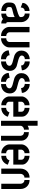

<svg xmlns="http://www.w3.org/2000/svg" viewBox="1479 -2229 755 3753"><g transform="rotate(90 1856.5 -352.5)"><path d="M195 0Q143 0 106 -19.5Q69 -39 49.5 -68.5Q30 -98 30 -128V-178Q30 -190 33 -207Q36 -224 46.5 -242.5Q57 -261 82 -274Q98 -282 126.5 -291Q155 -300 186.5 -309Q218 -318 247 -328Q276 -338 294.5 -349Q313 -360 313 -372V-393Q313 -413 303.5 -428Q294 -443 279 -451Q264 -459 245 -459V-553Q302 -553 338.5 -528Q375 -503 393.5 -466.5Q412 -430 412 -399V-129Q412 -123 416.5 -109.5Q421 -96 439 -96V0Q408 0 387.5 -9.5Q367 -19 352 -34Q333 -17 305 -8.5Q277 0 246 0V-95Q266 -95 281 -102.5Q296 -110 304.5 -124.5Q313 -139 313 -158V-261Q294 -250 267.5 -241.5Q241 -233 212 -226.5Q183 -220 161 -213.5Q139 -207 130 -201Q118 -193 118 -172V-150Q118 -131 126.5 -119Q135 -107 152.5 -101Q170 -95 195 -95ZM127 -380 37 -414Q37 -454 60.5 -485Q84 -516 120.5 -534.5Q157 -553 195 -553V-458Q176 -458 160.5 -449Q145 -440 136 -423Q127 -406 127 -380Z M728 5V-97Q752 -97 768.5 -107Q785 -117 793 -131Q801 -145 801 -159V-552H906V-147Q906 -127 895 -101.5Q884 -76 861.5 -51.5Q839 -27 805.5 -11Q772 5 728 5ZM684 5Q640 5 606.5 -10.5Q573 -26 551 -50Q529 -74 518 -100Q507 -126 507 -146V-552H611V-159Q611 -145 619.5 -131Q628 -117 644 -107Q660 -97 684 -97Z M1182 5V-92Q1199 -92 1218.5 -99.5Q1238 -107 1252 -122.5Q1266 -138 1266 -162Q1266 -184 1246 -198Q1226 -212 1195.5 -221Q1165 -230 1130 -238.5Q1095 -247 1065 -257Q1045 -265 1023 -281Q1001 -297 985 -324Q969 -351 969 -392Q969 -439 986.5 -470.5Q1004 -502 1030.5 -521Q1057 -540 1085.5 -548Q1114 -556 1136 -556V-460Q1113 -460 1097 -451Q1081 -442 1073 -428Q1065 -414 1065 -399Q1065 -377 1085.5 -362Q1106 -347 1147.5 -334.5Q1189 -322 1254 -306Q1271 -303 1290 -293Q1309 -283 1326 -267Q1343 -251 1354 -226.5Q1365 -202 1365 -168Q1365 -114 1340.5 -75Q1316 -36 1274 -15.5Q1232 5 1182 5ZM1138 5Q1079 5 1040.5 -18Q1002 -41 983 -76Q964 -111 964 -145L1060 -163Q1060 -142 1072.5 -126.5Q1085 -111 1103 -102Q1121 -93 1138 -92ZM1260 -387Q1260 -416 1244.5 -431.5Q1229 -447 1209.5 -453.5Q1190 -460 1180 -460L1181 -556Q1233 -556 1272 -532.5Q1311 -509 1333 -474Q1355 -439 1355 -403Z M1623 5V-92Q1640 -92 1659.5 -99.5Q1679 -107 1693 -122.5Q1707 -138 1707 -162Q1707 -184 1687 -198Q1667 -212 1636.5 -221Q1606 -230 1571 -238.5Q1536 -247 1506 -257Q1486 -265 1464 -281Q1442 -297 1426 -324Q1410 -351 1410 -392Q1410 -439 1427.5 -470.5Q1445 -502 1471.5 -521Q1498 -540 1526.5 -548Q1555 -556 1577 -556V-460Q1554 -460 1538 -451Q1522 -442 1514 -428Q1506 -414 1506 -399Q1506 -377 1526.5 -362Q1547 -347 1588.5 -334.5Q1630 -322 1695 -306Q1712 -303 1731 -293Q1750 -283 1767 -267Q1784 -251 1795 -226.5Q1806 -202 1806 -168Q1806 -114 1781.5 -75Q1757 -36 1715 -15.5Q1673 5 1623 5ZM1579 5Q1520 5 1481.5 -18Q1443 -41 1424 -76Q1405 -111 1405 -145L1501 -163Q1501 -142 1513.5 -126.5Q1526 -111 1544 -102Q1562 -93 1579 -92ZM1701 -387Q1701 -416 1685.5 -431.5Q1670 -447 1650.5 -453.5Q1631 -460 1621 -460L1622 -556Q1674 -556 1713 -532.5Q1752 -509 1774 -474Q1796 -439 1796 -403Z M2038 0Q1995 0 1962.5 -16Q1930 -32 1908.5 -56Q1887 -80 1876 -105.5Q1865 -131 1865 -150V-404Q1865 -423 1876 -448Q1887 -473 1909 -497Q1931 -521 1963 -536.5Q1995 -552 2037 -552V-455Q2016 -455 2001 -445Q1986 -435 1977 -421Q1968 -407 1968 -395V-334H2164V-394Q2164 -415 2152.5 -428.5Q2141 -442 2123.5 -449Q2106 -456 2088 -456V-552Q2128 -552 2167.5 -533Q2207 -514 2233.5 -481Q2260 -448 2260 -405V-235H1968V-150Q1968 -140 1976 -127Q1984 -114 2000 -104.5Q2016 -95 2038 -95ZM2088 0V-95Q2114 -95 2132 -105Q2150 -115 2161 -130Q2172 -145 2176 -160L2261 -128Q2254 -96 2230.5 -66.5Q2207 -37 2171 -18.5Q2135 0 2088 0Z M2341 5V-710H2438V-516Q2450 -524 2470 -531.5Q2490 -539 2515 -539V-444Q2493 -444 2476 -433.5Q2459 -423 2449 -408.5Q2439 -394 2439 -383V5ZM2634 5V-383Q2634 -393 2627 -407.5Q2620 -422 2604.5 -433Q2589 -444 2563 -444V-539Q2616 -539 2653.5 -517.5Q2691 -496 2710.5 -463Q2730 -430 2730 -393V5Z M2976 0Q2933 0 2900.5 -16Q2868 -32 2846.5 -56Q2825 -80 2814 -105.5Q2803 -131 2803 -150V-404Q2803 -423 2814 -448Q2825 -473 2847 -497Q2869 -521 2901 -536.5Q2933 -552 2975 -552V-455Q2954 -455 2939 -445Q2924 -435 2915 -421Q2906 -407 2906 -395V-334H3102V-394Q3102 -415 3090.5 -428.5Q3079 -442 3061.5 -449Q3044 -456 3026 -456V-552Q3066 -552 3105.5 -533Q3145 -514 3171.5 -481Q3198 -448 3198 -405V-235H2906V-150Q2906 -140 2914 -127Q2922 -114 2938 -104.5Q2954 -95 2976 -95ZM3026 0V-95Q3052 -95 3070 -105Q3088 -115 3099 -130Q3110 -145 3114 -160L3199 -128Q3192 -96 3168.5 -66.5Q3145 -37 3109 -18.5Q3073 0 3026 0Z M3276 -378Q3276 -413 3288 -444.5Q3300 -476 3323 -500.5Q3346 -525 3378.5 -539Q3411 -553 3451 -553V-453Q3431 -453 3414.5 -442.5Q3398 -432 3388 -414Q3378 -396 3378 -373V0H3276ZM3572 -373Q3572 -392 3564 -410.5Q3556 -429 3539 -441Q3522 -453 3499 -453V-553Q3539 -553 3571.5 -539Q3604 -525 3627 -500Q3650 -475 3662 -443.5Q3674 -412 3674 -378V0H3572Z"/></g></svg>

Font: Stick No Bills SemiBold
Style: Regular
Weight: 600
Designer: Kosala Senevirathne, Siva Puranthara, Lasantha Premarathna, Tharique Azeez
Foundry: mooniak
Version: Version 2.000